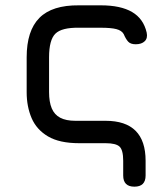

<svg xmlns="http://www.w3.org/2000/svg" viewBox="-20 -527 631 720"><path d="M484 173Q442 173 442 131V76Q442 36 428.5 23Q415 10 376 10H277Q203 10 160 -15.5Q117 -41 98.5 -84.2Q80 -127.5 80 -181V-301H164V-182Q164 -144.5 174 -120.8Q184 -97 205.8 -85.5Q227.5 -74 263 -74H376Q451 -74 488.5 -36.5Q526 1 526 76V131Q526 173 484 173ZM80 -196V-312Q80 -412 127.8 -460Q175.5 -508 276 -507H358Q432.5 -507 475.2 -482Q518 -457 530 -405Q534.5 -384 522.8 -372.5Q511 -361 489 -361Q469.5 -361 460.5 -371Q451.5 -381 444 -399Q436.5 -412.5 416.5 -417.8Q396.5 -423 358 -423H276Q211.5 -424 187.8 -400.8Q164 -377.5 164 -312V-196Z"/></svg>

Font: Jura Light
Style: Bold
Weight: 700
Version: Version 5.104